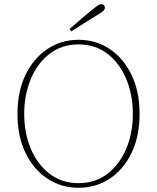

<svg xmlns="http://www.w3.org/2000/svg" viewBox="-20 -879 746 912"><path d="M353 13Q271 13 205 -30.5Q139 -74 101 -153Q63 -232 63 -338Q63 -444 101 -523Q139 -602 205 -646Q271 -690 353 -690Q436 -690 501.5 -646Q567 -602 605 -523Q643 -444 643 -338Q643 -232 605 -153Q567 -74 501.5 -30.5Q436 13 353 13ZM353 -9Q433 -9 491 -54Q549 -99 580 -173.5Q611 -248 611 -338Q611 -428 580 -503Q549 -578 491 -623Q433 -668 353 -668Q273 -668 215 -623Q157 -578 126 -503Q95 -428 95 -338Q95 -248 126 -173.5Q157 -99 215 -54Q273 -9 353 -9ZM310 -741Q337 -764 363.5 -787Q390 -810 413 -829Q434 -846 443.5 -852.5Q453 -859 460 -859Q478 -859 478 -842Q478 -833 468 -825Q458 -817 433 -802Q405 -785 376 -766.5Q347 -748 318 -730Z"/></svg>

Font: Source Serif Pro ExtraLight
Style: Regular
Weight: 200
Designer: Frank Grießhammer
Foundry: Adobe Systems Incorporated
Version: Version 3.001;hotconv 1.0.111;makeotfexe 2.5.65597